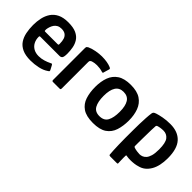

<svg xmlns="http://www.w3.org/2000/svg" viewBox="23 -1051 1732 1732"><g transform="rotate(45 889.0 -185.5)"><path d="M35 -237Q35 -284 44.5 -327Q54 -370 77 -404.5Q100 -439 140.5 -459Q181 -479 243 -479Q308 -479 346.5 -461Q385 -443 404.5 -412.5Q424 -382 430.5 -345.5Q437 -309 437 -273Q437 -232 428 -220Q419 -208 401 -208H156Q151 -208 148.5 -206Q146 -204 146 -196Q146 -161 160.5 -133Q175 -105 202.5 -89Q230 -73 269 -73Q302 -73 334 -83Q366 -93 383 -102Q394 -108 400 -109.5Q406 -111 413 -97L432 -61Q437 -51 434.5 -47Q432 -43 422 -37Q389 -14 341 -3.5Q293 7 244 7Q180 7 139 -12Q98 -31 75.5 -64.5Q53 -98 44 -142.5Q35 -187 35 -237ZM325 -291Q325 -321 317.5 -344.5Q310 -368 291.5 -381.5Q273 -395 241 -395Q216 -395 198.5 -385.5Q181 -376 170.5 -360.5Q160 -345 154 -327Q148 -309 146 -292Q146 -278 147 -274.5Q148 -271 156 -271H312Q321 -271 323.5 -274Q326 -277 325 -291Z M675 -476Q746 -476 793 -456Q801 -452 803 -449Q805 -446 804 -440L788 -385Q787 -377 784 -376Q781 -375 773 -377Q756 -383 735 -385.5Q714 -388 700 -388Q684 -388 671.5 -386Q659 -384 650.5 -381.5Q642 -379 637 -377Q633 -374 628 -370Q623 -366 623 -352V-18Q623 -6 620 -3Q617 0 608 0H524Q520 0 516.5 -2.5Q513 -5 513 -15V-418Q513 -433 517 -437.5Q521 -442 530 -447Q560 -461 601 -468.5Q642 -476 675 -476Z M1041 7Q955 7 908.5 -25Q862 -57 844 -112.5Q826 -168 826 -238Q826 -308 846 -362.5Q866 -417 913 -448Q960 -479 1041 -479Q1122 -479 1168.5 -448Q1215 -417 1235.5 -362.5Q1256 -308 1256 -238Q1256 -168 1238 -112.5Q1220 -57 1173.5 -25Q1127 7 1041 7ZM1039 -78Q1097 -78 1119.5 -119.5Q1142 -161 1142 -235Q1142 -310 1117.5 -349Q1093 -388 1039 -388Q987 -388 962 -349Q937 -310 937 -235Q937 -160 960 -119Q983 -78 1039 -78Z M1351 100Q1347 56 1345 -20Q1343 -96 1344 -206Q1344 -241 1345 -282.5Q1346 -324 1348.5 -363.5Q1351 -403 1355 -429Q1357 -439 1362.5 -445Q1368 -451 1386 -457Q1410 -465 1451.5 -473Q1493 -481 1543 -481Q1640 -481 1692.5 -424.5Q1745 -368 1745 -246Q1745 -197 1736 -156.5Q1727 -116 1709 -85.5Q1691 -55 1666 -35Q1641 -15 1607 -7Q1589 -1 1565 2Q1541 5 1517.5 5Q1494 5 1477 2Q1468 0 1463.5 0Q1459 0 1459 7Q1459 14 1458.5 29.5Q1458 45 1459 61.5Q1460 78 1460 89Q1461 100 1460.5 105Q1460 110 1447 110H1366Q1359 110 1355.5 108Q1352 106 1351 100ZM1457 -117Q1457 -109 1460 -106.5Q1463 -104 1468 -102Q1484 -97 1503.5 -94Q1523 -91 1538 -91Q1553 -91 1569.5 -97Q1586 -103 1600.5 -119Q1615 -135 1624 -165.5Q1633 -196 1633 -247Q1633 -332 1607.5 -363.5Q1582 -395 1541 -395Q1521 -395 1502.5 -392Q1484 -389 1470 -384Q1467 -382 1464.5 -379Q1462 -376 1462 -371Q1460 -348 1459.5 -321Q1459 -294 1458.5 -265.5Q1458 -237 1457.5 -209Q1457 -181 1457 -157Q1457 -133 1457 -117Z"/></g></svg>

Font: Glory SemiBold
Style: Regular
Weight: 600
Designer: Robert Leuschke
Foundry: Robert Leuschke
Version: Version 1.011